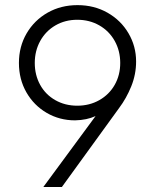

<svg xmlns="http://www.w3.org/2000/svg" viewBox="-20 -748 620 768"><path d="M524.4 -502Q524.4 -450.7 505.1 -402.8Q485.8 -355 456.1 -315.4L227.5 0H153.3L362.3 -283.7Q327.1 -267.6 280.3 -266.6Q218.3 -266.6 167 -296.4Q115.7 -326.2 85.7 -378.4Q55.7 -430.7 55.7 -496.1Q55.7 -561.5 86.4 -614.3Q117.2 -667 170.4 -697.3Q223.6 -727.5 290 -727.5Q356.9 -727.5 410.4 -697Q463.9 -666.5 494.1 -614.7Q524.4 -563 524.4 -502ZM119.1 -496.1Q119.1 -447.8 140.6 -408.7Q162.1 -369.6 201.2 -347.4Q240.2 -325.2 289.1 -325.2Q337.9 -325.2 377.2 -347.4Q416.5 -369.6 438.7 -408.4Q460.9 -447.3 460.9 -496.1Q460.9 -544.9 438.7 -584.5Q416.5 -624 377.2 -646.5Q337.9 -668.9 289.1 -668.9Q240.7 -668.9 201.9 -646.5Q163.1 -624 141.1 -584.5Q119.1 -544.9 119.1 -496.1Z"/></svg>

Font: Reddit Sans Chocolate Light
Style: Regular
Weight: 300
Designer: Stephen Hutchings
Foundry: Reddit
Version: Version 1.013